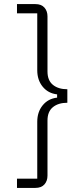

<svg xmlns="http://www.w3.org/2000/svg" viewBox="-20 -780 372 938"><path d="M153 -760Q182 -760 197 -743Q212 -726 212 -700V-431Q212 -387 238.5 -365.5Q265 -344 309 -344V-278Q265 -278 238.5 -256.5Q212 -235 212 -191V78Q212 104 197 121Q182 138 153 138H63V93H162V-185Q162 -233 188.5 -265.5Q215 -298 259 -303V-319Q215 -324 188.5 -356.5Q162 -389 162 -437V-715H63V-760Z"/></svg>

Font: IBM Plex Sans Hebrew Light
Style: Regular
Weight: 300
Designer: Mike Abbink, Paul van der Laan, Pieter van Rosmalen, Yanek Iontef
Foundry: Bold Monday
Version: Version 1.2